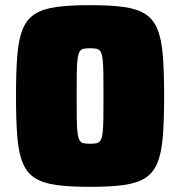

<svg xmlns="http://www.w3.org/2000/svg" viewBox="-20 -716 698 744"><path d="M329 8Q251 8 199 1Q147 -6 115.5 -26Q84 -46 68 -85Q52 -124 47 -187Q42 -250 42 -344Q42 -438 47 -501Q52 -564 68 -603Q84 -642 115.5 -662Q147 -682 199 -689Q251 -696 329 -696Q407 -696 459 -689Q511 -682 542.5 -662Q574 -642 590 -603Q606 -564 611 -501Q616 -438 616 -344Q616 -250 611 -187Q606 -124 590 -85Q574 -46 542.5 -26Q511 -6 459 1Q407 8 329 8ZM329 -159Q345 -159 354.5 -161Q364 -163 369.5 -172Q375 -181 377.5 -200.5Q380 -220 380.5 -255Q381 -290 381 -344Q381 -398 380.5 -433Q380 -468 377.5 -487.5Q375 -507 369.5 -516Q364 -525 354.5 -527Q345 -529 329 -529Q313 -529 303.5 -527Q294 -525 288.5 -516Q283 -507 280.5 -487.5Q278 -468 277.5 -433Q277 -398 277 -344Q277 -290 277.5 -255Q278 -220 280.5 -200.5Q283 -181 288.5 -172Q294 -163 303.5 -161Q313 -159 329 -159Z"/></svg>

Font: Saira Thin Black
Style: Regular
Weight: 900
Version: Version 1.101